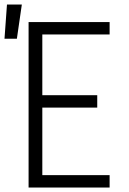

<svg xmlns="http://www.w3.org/2000/svg" viewBox="-53 -833 573 853"><path d="M74 0V-735H434V-680H135V-410H379V-355H135V-55H434V0ZM-33 -661 -22 -813H44L22 -661Z"/></svg>

Font: Iosevka Curly Light
Style: Regular
Weight: 300
Monospace: yes
Designer: Belleve Invis
Foundry: Belleve Invis
Version: Version 22.1.2; ttfautohint (v1.8.4)